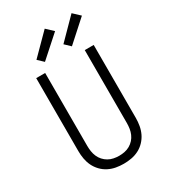

<svg xmlns="http://www.w3.org/2000/svg" viewBox="-234 -1089 1067 1209"><g transform="rotate(-30 300.0 -485.0)"><path d="M300 8Q272 8 244 3Q216 -2 190.5 -15Q165 -28 145 -49Q125 -70 113 -95Q101 -120 96 -148Q91 -176 91 -205V-735H156V-205Q156 -185 159 -165Q162 -145 170 -126.5Q178 -108 191.5 -93Q205 -78 222.5 -68Q240 -58 260 -54Q280 -50 300 -50Q320 -50 340 -54Q360 -58 377.5 -68Q395 -78 408.5 -93Q422 -108 430 -126.5Q438 -145 441 -165Q444 -185 444 -205V-735H509V-205Q509 -176 504 -148Q499 -120 487 -95Q475 -70 455 -49Q435 -28 409.5 -15Q384 -2 356 3Q328 8 300 8ZM386 -796 346 -834 488 -978 537 -932ZM190 -796 150 -834 293 -978 342 -932Z"/></g></svg>

Font: Iosevka SS04 Light Extended
Style: Regular
Weight: 300
Width: 7
Monospace: yes
Designer: Belleve Invis
Foundry: Belleve Invis
Version: Version 19.0.0; ttfautohint (v1.8.4)